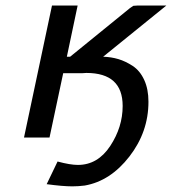

<svg xmlns="http://www.w3.org/2000/svg" viewBox="-20 -492 615 687"><path d="M65.9 0 166 -472.2H257.8L219.2 -289.1H231L444.8 -462.9L457 -471.2L472.2 -472.2H575.2L349.1 -289.1Q377.9 -288.1 403.6 -280.5Q429.2 -272.9 455.1 -255.9Q481 -238.8 496.1 -205.8Q511.2 -172.9 511.2 -127.9Q511.2 -20 443.1 67.9Q375 155.8 283.2 171.9Q260.3 174.8 238.8 174.8Q204.6 174.8 147 167L186 85.9Q231 98.1 258.8 98.1Q329.6 98.1 374.3 30.5Q418.9 -37.1 418.9 -112.8Q418.9 -231 289.1 -231Q286.1 -231 281 -230.5Q275.9 -230 272.9 -230H206.1L157.2 0Z"/></svg>

Font: CMU Bright
Style: SemiBoldOblique
Weight: 600
Italic angle: -12°
Version: Version 0.7.0